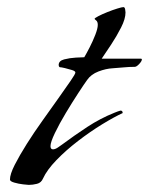

<svg xmlns="http://www.w3.org/2000/svg" viewBox="-20 -518 419 540"><path d="M61 2Q58 2 45 0.5Q32 -1 20 -4.5Q8 -8 8 -13Q8 -28 21.5 -54.5Q35 -81 55.5 -113.5Q76 -146 100 -179.5Q124 -213 144.5 -242Q165 -271 178.5 -290.5Q192 -310 192 -314Q192 -318 182.5 -321Q173 -324 162.5 -326.5Q152 -329 148 -329Q145 -331 145 -335Q145 -347 160.5 -351Q176 -355 193.5 -356Q211 -357 217 -357Q223 -367 232 -384.5Q241 -402 248 -420Q255 -438 255 -448Q255 -457 250.5 -460.5Q246 -464 246 -465Q246 -467 256.5 -472.5Q267 -478 282 -484Q297 -490 310 -494Q323 -498 327 -498Q331 -498 332 -491.5Q333 -485 333 -483Q333 -465 320.5 -440.5Q308 -416 292.5 -392.5Q277 -369 266 -353H376Q379 -353 379 -351Q379 -346 371.5 -338Q364 -330 359 -330Q343 -330 328 -328.5Q313 -327 297 -326Q278 -325 257 -317Q236 -309 225 -293Q217 -282 200 -256Q183 -230 165 -200Q147 -170 134.5 -144Q122 -118 122 -107Q122 -98 129 -98Q135 -98 142.5 -103Q150 -108 154 -111Q189 -137 225.5 -161Q262 -185 302 -201Q304 -202 311 -204.5Q318 -207 319 -207Q325 -207 325 -200Q301 -189 267.5 -168.5Q234 -148 199.5 -121.5Q165 -95 138.5 -67.5Q112 -40 101 -16Q96 -4 84 -1Q72 2 61 2Z"/></svg>

Font: My Soul
Style: Regular
Weight: 400
Designer: Robert E. Leuschke
Foundry: Robert E. Leuschke
Version: Version 1.010; ttfautohint (v1.8.4.7-5d5b)